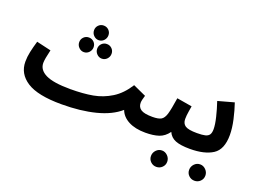

<svg xmlns="http://www.w3.org/2000/svg" viewBox="-129 -1009 2102 1556"><g transform="rotate(20 921.5 -230.5)"><path d="M1222 -67Q1222 -35 1201 -15Q1180 5 1142 5Q1054 5 996 -25.5Q938 -56 918 -110Q843 -44 716 -11.5Q589 21 425 21V20L424 21Q219 21 125.5 -39.5Q32 -100 32 -204Q32 -246 41.5 -290Q51 -334 67 -388L192 -359Q172 -277 172 -244Q172 -184 237.5 -151.5Q303 -119 450 -119V-116L451 -119Q561 -119 643.5 -134Q726 -149 798.5 -194Q871 -239 926 -326L1038 -275Q1024 -231 1024 -210Q1024 -173 1052.5 -154Q1081 -135 1152 -135Q1188 -135 1205 -116.5Q1222 -98 1222 -67ZM592 -634Q592 -608 574 -589Q556 -570 530 -570Q505 -570 486.5 -589Q468 -608 468 -634Q468 -660 486 -678Q504 -696 530 -696Q556 -696 574 -678Q592 -660 592 -634ZM512 -502Q512 -476 494 -457Q476 -438 450 -438Q425 -438 406.5 -457Q388 -476 388 -502Q388 -528 406 -546Q424 -564 450 -564Q476 -564 494 -546Q512 -528 512 -502ZM667 -502Q667 -476 649 -457Q631 -438 605 -438Q580 -438 561.5 -457Q543 -476 543 -502Q543 -528 561 -546Q579 -564 605 -564Q631 -564 649 -546Q667 -528 667 -502Z M1606 -67Q1606 -35 1585 -15Q1564 5 1526 5Q1445 5 1401 -12.5Q1357 -30 1338 -73Q1304 -26 1257 -10.5Q1210 5 1142 5L1152 -135Q1204 -135 1227.5 -149Q1251 -163 1263.5 -204.5Q1276 -246 1291 -346L1422 -324Q1421 -317 1414.5 -278.5Q1408 -240 1408 -210Q1408 -171 1435 -153Q1462 -135 1536 -135Q1572 -135 1589 -116.5Q1606 -98 1606 -67ZM1250 166Q1250 137 1270.5 115.5Q1291 94 1320 94Q1348 94 1369 115.5Q1390 137 1390 166Q1390 195 1369.5 215Q1349 235 1320 235Q1291 235 1270.5 215Q1250 195 1250 166Z M1536 -135Q1582 -135 1606.5 -141Q1631 -147 1642 -163Q1653 -179 1653 -211Q1653 -250 1638 -312Q1623 -374 1602 -436L1740 -474Q1761 -413 1777 -341.5Q1793 -270 1793 -211Q1793 -86 1722 -40.5Q1651 5 1526 5ZM1579 166Q1579 137 1599.5 115.5Q1620 94 1649 94Q1677 94 1698 115.5Q1719 137 1719 166Q1719 195 1698.5 215Q1678 235 1649 235Q1620 235 1599.5 215Q1579 195 1579 166Z"/></g></svg>

Font: Noto Sans Arabic
Style: Bold
Weight: 700
Designer: Nadine Chahine
Foundry: Monotype Imaging Inc.
Version: Version 1.001